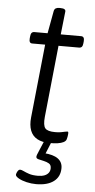

<svg xmlns="http://www.w3.org/2000/svg" viewBox="-58 -685 459 930"><g transform="rotate(5 171.0 -220.0)"><path d="M203 6Q166 6 142 -7Q118 -20 108 -46Q98 -72 102 -110L139 -467H76Q60 -467 62 -490L63 -500Q64 -512 68.5 -517.5Q73 -523 82 -523H146L166 -632Q168 -642 174.5 -646Q181 -650 192 -650H197Q212 -650 218 -645.5Q224 -641 222 -632L210 -523H309Q326 -523 324 -500L323 -490Q322 -478 317.5 -472.5Q313 -467 303 -467H204L168 -118Q164 -77 175.5 -63Q187 -49 224 -49Q240 -49 251.5 -51Q263 -53 271 -55Q279 -57 283 -57Q285 -57 286.5 -55.5Q288 -54 288 -50Q288 -47 287.5 -42Q287 -37 286 -31.5Q285 -26 283 -19Q280 -10 269 -4.5Q258 1 241.5 3.5Q225 6 203 6ZM154 210Q131 210 107.5 204.5Q84 199 68.5 190Q53 181 53 173Q53 170 55.5 163.5Q58 157 62 152Q66 147 71 147Q78 147 89 152.5Q100 158 116.5 163.5Q133 169 159 169Q178 169 191 164Q204 159 211 149.5Q218 140 218 127Q218 111 207 104.5Q196 98 181.5 95Q167 92 155.5 89Q144 86 144 78Q144 74 146.5 67Q149 60 156 44Q163 28 176 -3H212L185 63L179 57Q225 60 247.5 76.5Q270 93 270 122Q270 164 239.5 187Q209 210 154 210Z"/></g></svg>

Font: Asap Light
Style: Italic
Weight: 300
Italic angle: -6°
Designer: Pablo Cosgaya
Foundry: Omnibus-Type
Version: Version 3.001